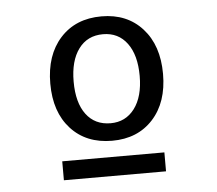

<svg xmlns="http://www.w3.org/2000/svg" viewBox="-39 -659 579 512"><g transform="rotate(-5 250.0 -402.5)"><path d="M250 -568.4Q208 -568.4 184.6 -536.6Q161.1 -504.9 161.1 -449.2Q161.1 -392.6 184.6 -361.3Q208 -330.1 250 -330.1Q290 -330.1 314 -361.8Q337.9 -393.6 337.9 -449.2Q337.9 -504.9 314.5 -536.6Q291 -568.4 250 -568.4ZM250 -616.2Q318.4 -616.2 359.4 -570.8Q400.4 -525.4 400.4 -449.2Q400.4 -373 359.4 -328.1Q318.4 -283.2 250 -283.2Q180.7 -283.2 139.6 -328.1Q98.6 -373 98.6 -449.2Q98.6 -525.4 139.6 -570.8Q180.7 -616.2 250 -616.2ZM112.3 -240.2H385.7V-189.5H112.3Z"/></g></svg>

Font: BabelStone Irk Bitig Colour
Style: Regular
Weight: 400
Designer: Andrew West
Foundry: BabelStone
Version: Version 1.03 June 7, 2023